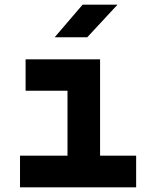

<svg xmlns="http://www.w3.org/2000/svg" viewBox="-20 -805 640 825"><path d="M565 0H66V-136H270V-415H90V-550H410V-136H565ZM355 -645H215L335 -785H485Z"/></svg>

Font: JetBrains Mono Extra Bold
Style: Regular
Weight: 800
Monospace: yes
Designer: Philipp Nurullin, Konstantin Bulenkov
Foundry: JetBrains
Version: 2.002